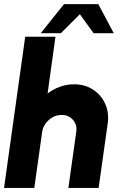

<svg xmlns="http://www.w3.org/2000/svg" viewBox="-30 -932 620 952"><path d="M504 -319.5 459 0H309L348 -277.5Q353.5 -313 332 -337.5Q310.5 -362 275.5 -362Q240.5 -362 212.5 -337.5Q184.5 -313 179 -277.5L140 0H-10L95 -750H245L206 -468.5Q234 -490 267.8 -502Q301.5 -514 337 -514Q391 -514 431.2 -487.8Q471.5 -461.5 491.5 -417.5Q511.5 -373.5 504 -319.5ZM457.5 -911.5 534 -767.5H434L366 -861.5L272 -767.5H172L287.5 -911.5Z"/></svg>

Font: Urbanist Black
Style: Italic
Weight: 900
Italic angle: -8°
Designer: Corey Hu
Foundry: Corey Hu
Version: Version 1.330; ttfautohint (v1.8.4.7-5d5b)